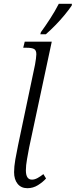

<svg xmlns="http://www.w3.org/2000/svg" viewBox="-20 -979 398 1009"><path d="M124 10Q91 10 72.5 -13Q54 -36 54 -74Q54 -103 60.5 -140.5Q67 -178 75 -216L164 -639Q167 -655 169 -671Q171 -687 171 -694Q171 -715 159 -721.5Q147 -728 121 -728H102L110 -760H252L133 -203Q128 -176 122 -142.5Q116 -109 116 -84Q116 -35 148 -35Q162 -35 177.5 -43.5Q193 -52 208 -64L222 -41Q205 -22 179.5 -6Q154 10 124 10ZM192 -799 195 -810Q217 -840 243 -880Q269 -920 289 -959H358L357 -950Q343 -929 320 -901Q297 -873 270.5 -846Q244 -819 221 -799Z"/></svg>

Font: Noto Serif Condensed Light
Style: Italic
Weight: 300
Width: 3
Italic angle: -12°
Designer: Monotype Design Team
Foundry: Monotype Imaging Inc.
Version: Version 2.014; ttfautohint (v1.8.4.7-5d5b)